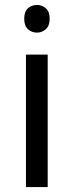

<svg xmlns="http://www.w3.org/2000/svg" viewBox="-20 -757 298 777"><path d="M173 -536V0H85V-536ZM130 -737Q150 -737 165.5 -723.5Q181 -710 181 -681Q181 -653 165.5 -639Q150 -625 130 -625Q108 -625 93 -639Q78 -653 78 -681Q78 -710 93 -723.5Q108 -737 130 -737Z"/></svg>

Font: Noto Sans Hanifi Rohingya
Style: Regular
Weight: 400
Designer: Monotype Design Team and DaltonMaag
Foundry: Google LLC
Version: Version 2.101